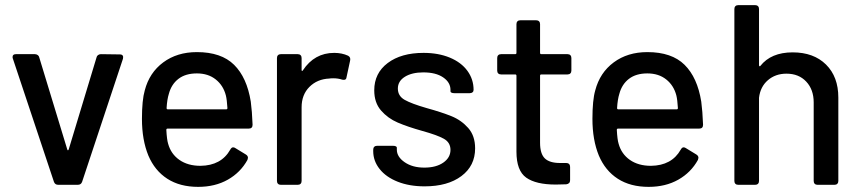

<svg xmlns="http://www.w3.org/2000/svg" viewBox="-20 -720 3355 748"><path d="M190 -12 30 -492Q29 -494 29 -498Q29 -509 42 -509H116Q122 -509 127 -505.5Q132 -502 133 -496L242 -138Q243 -134 245 -134.5Q247 -135 248 -139L356 -496Q357 -502 362 -505.5Q367 -509 373 -509L447 -508Q455 -508 458 -503.5Q461 -499 459 -491L300 -12Q296 0 283 0H207Q194 0 190 -12Z M877 -137Q882 -146 888 -146Q893 -146 897 -143L938 -118Q946 -113 946 -105L944 -97Q917 -48 867.5 -20Q818 8 752 8Q681 8 632 -23.5Q583 -55 558 -114Q533 -175 533 -257Q533 -330 544 -368Q562 -437 616 -477Q670 -517 747 -517Q842 -517 892 -467.5Q942 -418 957 -324Q962 -287 964 -234Q964 -219 949 -219H633Q628 -219 628 -214Q630 -176 635 -160Q646 -120 679 -97Q712 -74 761 -74Q842 -75 877 -137ZM638 -355Q631 -333 629 -299Q629 -294 634 -294H861Q866 -294 866 -299Q864 -332 860 -348Q850 -387 820.5 -410.5Q791 -434 747 -434Q703 -434 675.5 -413Q648 -392 638 -355Z M1336 -503Q1347 -497 1344 -484L1330 -419Q1329 -409 1320 -409Q1315 -409 1312 -410Q1297 -415 1278 -415Q1268 -415 1263 -414Q1216 -412 1185.5 -381.5Q1155 -351 1155 -302V-15Q1155 -8 1151 -4Q1147 0 1140 0H1074Q1067 0 1063 -4Q1059 -8 1059 -15V-494Q1059 -501 1063 -505Q1067 -509 1074 -509H1140Q1147 -509 1151 -505Q1155 -501 1155 -494V-448Q1155 -444 1156.5 -443.5Q1158 -443 1160 -446Q1205 -514 1282 -514Q1312 -514 1336 -503Z M1434 -131V-137Q1434 -144 1438 -148Q1442 -152 1449 -152H1511Q1518 -152 1522 -150Q1526 -148 1526 -145V-137Q1526 -109 1556.5 -88Q1587 -67 1633 -67Q1679 -67 1707 -86.5Q1735 -106 1735 -136Q1735 -165 1709 -179.5Q1683 -194 1625 -210Q1568 -226 1529.5 -242.5Q1491 -259 1464.5 -289.5Q1438 -320 1438 -368Q1438 -435 1490.5 -474.5Q1543 -514 1630 -514Q1688 -514 1732.5 -495.5Q1777 -477 1801 -444Q1825 -411 1825 -370Q1825 -364 1821 -360.5Q1817 -357 1810 -357H1750Q1743 -357 1739 -359Q1735 -361 1735 -364V-370Q1735 -399 1706.5 -418.5Q1678 -438 1629 -438Q1585 -438 1557.5 -421Q1530 -404 1530 -375Q1530 -346 1556.5 -331Q1583 -316 1642 -299Q1700 -283 1738.5 -267.5Q1777 -252 1804 -221.5Q1831 -191 1831 -142Q1831 -74 1777.5 -34Q1724 6 1634 6Q1575 6 1529.5 -12Q1484 -30 1459 -61.5Q1434 -93 1434 -131Z M2191 -430H2089Q2084 -430 2084 -425V-164Q2084 -121 2102.5 -103Q2121 -85 2162 -85H2186Q2193 -85 2197 -81Q2201 -77 2201 -70V-18Q2201 -4 2186 -2L2145 -1Q2068 -1 2030 -28Q1992 -55 1992 -129V-425Q1992 -430 1987 -430H1932Q1925 -430 1921 -434Q1917 -438 1917 -445V-494Q1917 -501 1921 -505Q1925 -509 1932 -509H1987Q1992 -509 1992 -514V-626Q1992 -633 1996 -637Q2000 -641 2007 -641H2069Q2076 -641 2080 -637Q2084 -633 2084 -626V-514Q2084 -509 2089 -509H2191Q2198 -509 2202 -505Q2206 -501 2206 -494V-445Q2206 -438 2202 -434Q2198 -430 2191 -430Z M2632 -137Q2637 -146 2643 -146Q2648 -146 2652 -143L2693 -118Q2701 -113 2701 -105L2699 -97Q2672 -48 2622.5 -20Q2573 8 2507 8Q2436 8 2387 -23.5Q2338 -55 2313 -114Q2288 -175 2288 -257Q2288 -330 2299 -368Q2317 -437 2371 -477Q2425 -517 2502 -517Q2597 -517 2647 -467.5Q2697 -418 2712 -324Q2717 -287 2719 -234Q2719 -219 2704 -219H2388Q2383 -219 2383 -214Q2385 -176 2390 -160Q2401 -120 2434 -97Q2467 -74 2516 -74Q2597 -75 2632 -137ZM2393 -355Q2386 -333 2384 -299Q2384 -294 2389 -294H2616Q2621 -294 2621 -299Q2619 -332 2615 -348Q2605 -387 2575.5 -410.5Q2546 -434 2502 -434Q2458 -434 2430.5 -413Q2403 -392 2393 -355Z M3246 -340V-15Q3246 -8 3242 -4Q3238 0 3231 0H3165Q3158 0 3154 -4Q3150 -8 3150 -15V-321Q3150 -371 3121 -402Q3092 -433 3044 -433Q3001 -433 2971.5 -407.5Q2942 -382 2937 -339V-15Q2937 -8 2933 -4Q2929 0 2922 0H2856Q2849 0 2845 -4Q2841 -8 2841 -15V-685Q2841 -692 2845 -696Q2849 -700 2856 -700H2922Q2929 -700 2933 -696Q2937 -692 2937 -685V-466Q2937 -463 2939 -462Q2941 -461 2942 -463Q2984 -516 3068 -516Q3150 -516 3198 -468.5Q3246 -421 3246 -340Z"/></svg>

Font: Barlow_Medium_SS
Style: Regular
Weight: 500
Designer: Jeremy Tribby
Foundry: Jeremy Tribby
Version: Version 1.101 August 23, 2024